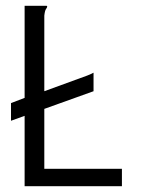

<svg xmlns="http://www.w3.org/2000/svg" viewBox="-20 -643 490 663"><path d="M65 0V-243L18 -226V-287L65 -305V-623H140Q143 -623 143 -621Q143 -617 139 -612Q135 -607 133 -589V-328L281 -382Q288 -385 294 -387.5Q300 -390 303 -392V-328L133 -267V-60H401V0Z"/></svg>

Font: Inconsolata SemiCondensed
Style: Regular
Weight: 400
Width: 4
Monospace: yes
Designer: Raph Levien, Cyreal, Brenton Simpson
Foundry: Raph Levien, Cyreal, Google
Version: Version 3.000; ttfautohint (v1.8.2.53-6de2)